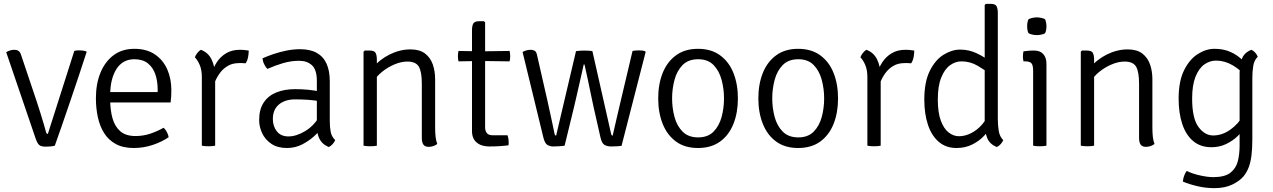

<svg xmlns="http://www.w3.org/2000/svg" viewBox="-20 -755 6599 995"><path d="M365 -491Q373.5 -493.5 380.2 -493.8Q387 -494 393 -494Q403 -494 411 -492.8Q419 -491.5 427 -489L429 -486Q410 -426.5 387.2 -358.5Q364.5 -290.5 341.5 -223.2Q318.5 -156 298.5 -98Q278.5 -40 264 0Q253 3 240.2 4Q227.5 5 216 5Q194.5 5 184 -2.8Q173.5 -10.5 163 -42L12 -485Q27 -492.5 36.5 -494.8Q46 -497 55 -497Q67 -497 75.8 -491.2Q84.5 -485.5 89 -471L170 -230Q179.5 -201.5 189.2 -170Q199 -138.5 207 -111.5Q215 -84.5 219 -69Q221.5 -61 228 -61Z M519 -224V-278H797V-292Q797 -334.5 785 -370Q773 -405.5 746.2 -426.8Q719.5 -448 676 -448Q615.5 -448 583.2 -396.8Q551 -345.5 551 -262V-240Q551 -184.5 563.2 -141.5Q575.5 -98.5 604 -74.2Q632.5 -50 682 -50Q722.5 -50 758.8 -62.2Q795 -74.5 828 -93Q838 -84 845.2 -69.8Q852.5 -55.5 854 -44Q819.5 -20 771.8 -4Q724 12 673 12Q617.5 12 579.8 -8.8Q542 -29.5 519.5 -65.5Q497 -101.5 487 -148Q477 -194.5 477 -246Q477 -320 500.5 -377.8Q524 -435.5 568.5 -468.8Q613 -502 676 -502Q740 -502 782.8 -473Q825.5 -444 846.8 -395.5Q868 -347 868 -288Q868 -270 867.2 -256Q866.5 -242 864 -224Z M1269 -493Q1269 -476.5 1265.5 -458.5Q1262 -440.5 1253 -427Q1245 -428 1236.2 -428Q1227.5 -428 1219 -428Q1185 -428 1160.5 -413.5Q1136 -399 1119.8 -376.8Q1103.5 -354.5 1094 -331Q1084.5 -307.5 1080 -289L1067 -305Q1067 -336.5 1075.8 -370Q1084.5 -403.5 1103.5 -432.5Q1122.5 -461.5 1152.2 -479.2Q1182 -497 1224 -497Q1231.5 -497 1243.2 -496.2Q1255 -495.5 1269 -493ZM990 -458Q993 -468 1001.8 -479.5Q1010.5 -491 1021 -497Q1058.5 -483 1076 -447.8Q1093.5 -412.5 1095 -363V0Q1081.5 3 1061 3Q1039.5 3 1026 0V-356Q1026 -393 1014.8 -418.8Q1003.5 -444.5 990 -458Z M1323 -133Q1323 -188 1346.5 -223.5Q1370 -259 1412 -276Q1454 -293 1510 -293Q1541.5 -293 1577.8 -289.8Q1614 -286.5 1646 -278V-228Q1616 -235 1580.2 -237.5Q1544.5 -240 1510 -240Q1457 -240 1425.5 -213.5Q1394 -187 1394 -138Q1394 -100.5 1414.8 -74.2Q1435.5 -48 1475 -48Q1515.5 -48 1562.2 -76Q1609 -104 1641 -161L1653 -95Q1636 -75 1608.8 -50Q1581.5 -25 1545.8 -6.5Q1510 12 1467 12Q1418.5 12 1386.5 -9.5Q1354.5 -31 1338.8 -64.2Q1323 -97.5 1323 -133ZM1717 -29Q1713.5 -19.5 1704.5 -9Q1695.5 1.5 1684 7Q1660.5 -2.5 1647 -18.5Q1633.5 -34.5 1627.8 -55.8Q1622 -77 1622 -103V-336Q1622 -393 1597 -416.5Q1572 -440 1530 -440Q1489 -440 1447.5 -428Q1406 -416 1366 -398Q1356.5 -406.5 1348.8 -422.8Q1341 -439 1341 -453Q1365.5 -464 1397.2 -474.8Q1429 -485.5 1464.5 -492.8Q1500 -500 1535 -500Q1587.5 -500 1621.8 -480.8Q1656 -461.5 1672.5 -424.5Q1689 -387.5 1689 -334V-128Q1689 -96 1693.8 -71.5Q1698.5 -47 1717 -29Z M1896 -493Q1920 -493 1926.5 -480.8Q1933 -468.5 1933 -445V0Q1919.5 3 1899 3Q1877.5 3 1864 0V-487L1870 -493ZM2235 -93Q2235 -69 2237.2 -47.2Q2239.5 -25.5 2246 -9Q2238.5 -2.5 2226.2 1.8Q2214 6 2202 6Q2182.5 6 2174.2 -5.5Q2166 -17 2166 -40V-321Q2166 -382 2150.8 -409Q2135.5 -436 2091 -436Q2059.5 -436 2024.8 -421.5Q1990 -407 1960.2 -383Q1930.5 -359 1914 -330V-405Q1946.5 -446.5 1999.5 -472.8Q2052.5 -499 2107 -499Q2154.5 -499 2182.5 -477.8Q2210.5 -456.5 2222.8 -421.2Q2235 -386 2235 -344Z M2426 -597Q2426 -620.5 2432.5 -632.8Q2439 -645 2463 -645H2488L2494 -639V-95Q2494 -77 2502.8 -65.5Q2511.5 -54 2533 -54H2610Q2616 -39 2616 -16Q2616 -12.5 2616 -8.8Q2616 -5 2615 -2Q2592 1 2568.2 2.5Q2544.5 4 2515 4Q2474.5 4 2450.2 -16.5Q2426 -37 2426 -76ZM2621 -491Q2624 -476 2624 -464Q2624 -450.5 2621 -437L2472 -439L2356 -437Q2353 -450.5 2353 -464Q2353 -476 2356 -491L2471 -489Z M2688 -486Q2702.5 -493 2712.8 -495Q2723 -497 2731 -497Q2741 -497 2750.2 -492.2Q2759.5 -487.5 2763 -470L2817 -233Q2827.5 -187.5 2837.5 -139.2Q2847.5 -91 2854 -61Q2856.5 -52 2862 -52L2965 -490Q2972.5 -491.5 2986.2 -492.2Q3000 -493 3008 -493Q3017 -493 3030.2 -492.2Q3043.5 -491.5 3050 -490L3147 -61Q3149.5 -52 3155 -52Q3166.5 -101.5 3176.5 -145.5Q3186.5 -189.5 3197 -233L3258 -491Q3264 -492.5 3273.2 -493.2Q3282.5 -494 3292 -494Q3302 -494 3310 -492.8Q3318 -491.5 3324 -489L3326 -486L3201 1Q3191.5 2.5 3175.8 3.2Q3160 4 3147 4Q3127.5 4 3113.2 -3.8Q3099 -11.5 3092 -42L3056 -201Q3050 -228.5 3042.2 -266Q3034.5 -303.5 3026 -344Q3017.5 -384.5 3009 -421H3005Q2997 -384.5 2987.8 -344Q2978.5 -303.5 2970 -266Q2961.5 -228.5 2955 -201L2906 0Q2894 2 2876.8 3Q2859.5 4 2846 4Q2831 4 2817.2 -3.8Q2803.5 -11.5 2796 -42Z M3804 -245Q3804 -171 3780.8 -112.8Q3757.5 -54.5 3711.5 -21.2Q3665.5 12 3597 12Q3528.5 12 3482.8 -21.8Q3437 -55.5 3414 -113.8Q3391 -172 3391 -245Q3391 -319 3414.2 -377Q3437.5 -435 3483.5 -468.5Q3529.5 -502 3597 -502Q3666 -502 3712 -468.2Q3758 -434.5 3781 -376.5Q3804 -318.5 3804 -245ZM3463 -245Q3463 -195 3475.5 -148.8Q3488 -102.5 3517.5 -72.8Q3547 -43 3598 -43Q3648.5 -43 3677.8 -72.8Q3707 -102.5 3719.5 -148.8Q3732 -195 3732 -245Q3732 -294.5 3719.5 -341.2Q3707 -388 3677.8 -418Q3648.5 -448 3598 -448Q3547 -448 3517.5 -418Q3488 -388 3475.5 -341.2Q3463 -294.5 3463 -245Z M4323 -245Q4323 -171 4299.8 -112.8Q4276.5 -54.5 4230.5 -21.2Q4184.5 12 4116 12Q4047.5 12 4001.8 -21.8Q3956 -55.5 3933 -113.8Q3910 -172 3910 -245Q3910 -319 3933.2 -377Q3956.5 -435 4002.5 -468.5Q4048.5 -502 4116 -502Q4185 -502 4231 -468.2Q4277 -434.5 4300 -376.5Q4323 -318.5 4323 -245ZM3982 -245Q3982 -195 3994.5 -148.8Q4007 -102.5 4036.5 -72.8Q4066 -43 4117 -43Q4167.5 -43 4196.8 -72.8Q4226 -102.5 4238.5 -148.8Q4251 -195 4251 -245Q4251 -294.5 4238.5 -341.2Q4226 -388 4196.8 -418Q4167.5 -448 4117 -448Q4066 -448 4036.5 -418Q4007 -388 3994.5 -341.2Q3982 -294.5 3982 -245Z M4718 -493Q4718 -476.5 4714.5 -458.5Q4711 -440.5 4702 -427Q4694 -428 4685.2 -428Q4676.5 -428 4668 -428Q4634 -428 4609.5 -413.5Q4585 -399 4568.8 -376.8Q4552.5 -354.5 4543 -331Q4533.5 -307.5 4529 -289L4516 -305Q4516 -336.5 4524.8 -370Q4533.5 -403.5 4552.5 -432.5Q4571.5 -461.5 4601.2 -479.2Q4631 -497 4673 -497Q4680.5 -497 4692.2 -496.2Q4704 -495.5 4718 -493ZM4439 -458Q4442 -468 4450.8 -479.5Q4459.5 -491 4470 -497Q4507.5 -483 4525 -447.8Q4542.5 -412.5 4544 -363V0Q4530.5 3 4510 3Q4488.5 3 4475 0V-356Q4475 -393 4463.8 -418.8Q4452.5 -444.5 4439 -458Z M5151 -138Q5151 -106 5155.8 -76.5Q5160.5 -47 5179 -29Q5175.5 -19.5 5166.5 -9Q5157.5 1.5 5146 7Q5108 -8 5095.5 -41Q5083 -74 5083 -113V-729L5089 -735H5114Q5138 -735 5144.5 -722.8Q5151 -710.5 5151 -687ZM4770 -239Q4770 -330.5 4798.5 -387.8Q4827 -445 4870 -471.5Q4913 -498 4956 -498Q5001 -498 5041 -479.2Q5081 -460.5 5117 -432L5114 -369Q5085.5 -391 5046.8 -414Q5008 -437 4962 -437Q4931.5 -437 4903.5 -417Q4875.5 -397 4857.8 -353.2Q4840 -309.5 4840 -239Q4840 -171 4855.8 -129.2Q4871.5 -87.5 4896.5 -68.2Q4921.5 -49 4950 -49Q4981 -49 5012.8 -65Q5044.5 -81 5070 -110.5Q5095.5 -140 5108 -180L5120 -111Q5107.5 -81.5 5081.8 -53.2Q5056 -25 5019.2 -6.5Q4982.5 12 4937 12Q4882.5 12 4845.2 -19.8Q4808 -51.5 4789 -108Q4770 -164.5 4770 -239Z M5403 0Q5389.5 3 5369 3Q5347.5 3 5334 0V-389Q5334 -417 5325.2 -427Q5316.5 -437 5293 -437H5284Q5281 -450.5 5281 -463Q5281 -470 5281.8 -475.8Q5282.5 -481.5 5284 -489Q5300.5 -491.5 5312.5 -492.2Q5324.5 -493 5332 -493H5340Q5370 -493 5386.5 -474.8Q5403 -456.5 5403 -424ZM5303 -619Q5303 -641 5310 -655Q5317 -659.5 5329.5 -662.2Q5342 -665 5353 -665Q5363 -665 5376.5 -662.2Q5390 -659.5 5396 -655Q5399 -649 5401 -638.5Q5403 -628 5403 -619Q5403 -597 5396 -583Q5391 -578.5 5377 -575.8Q5363 -573 5353 -573Q5342 -573 5329.5 -575.8Q5317 -578.5 5310 -583Q5303 -597 5303 -619Z M5613 -493Q5637 -493 5643.5 -480.8Q5650 -468.5 5650 -445V0Q5636.5 3 5616 3Q5594.5 3 5581 0V-487L5587 -493ZM5952 -93Q5952 -69 5954.2 -47.2Q5956.5 -25.5 5963 -9Q5955.5 -2.5 5943.2 1.8Q5931 6 5919 6Q5899.5 6 5891.2 -5.5Q5883 -17 5883 -40V-321Q5883 -382 5867.8 -409Q5852.5 -436 5808 -436Q5776.5 -436 5741.8 -421.5Q5707 -407 5677.2 -383Q5647.5 -359 5631 -330V-405Q5663.5 -446.5 5716.5 -472.8Q5769.5 -499 5824 -499Q5871.5 -499 5899.5 -477.8Q5927.5 -456.5 5939.8 -421.2Q5952 -386 5952 -344Z M6498 -461Q6479.5 -443 6474.8 -413.8Q6470 -384.5 6470 -352V-35Q6470 14.5 6465.5 50.5Q6461 86.5 6451 112.5Q6441 138.5 6425 158Q6405 182.5 6366.5 201.2Q6328 220 6274 220Q6228.5 220 6185 209.8Q6141.5 199.5 6110 186Q6111 171.5 6116.5 156Q6122 140.5 6130 131Q6161 146 6200.5 154.5Q6240 163 6267 163Q6327 163 6356.2 140.2Q6385.5 117.5 6394.8 80.2Q6404 43 6404 0V-377Q6404 -416 6415.5 -449Q6427 -482 6465 -497Q6476.5 -492 6485.5 -481.5Q6494.5 -471 6498 -461ZM6088 -244Q6088 -334.5 6116.5 -391.5Q6145 -448.5 6187.8 -475.2Q6230.5 -502 6273 -502Q6313.5 -502 6344 -490.8Q6374.5 -479.5 6398 -461.5Q6421.5 -443.5 6441 -423L6434 -360Q6409.5 -392.5 6368 -416.8Q6326.5 -441 6282 -441Q6249.5 -441 6221.2 -421Q6193 -401 6175.5 -357.5Q6158 -314 6158 -244Q6158 -142 6190.5 -97.5Q6223 -53 6267 -53Q6313.5 -53 6355.5 -82.8Q6397.5 -112.5 6419 -153L6430 -92Q6418 -73 6393.8 -49.5Q6369.5 -26 6335 -9Q6300.5 8 6258 8Q6202 8 6164.2 -23.2Q6126.5 -54.5 6107.2 -111.2Q6088 -168 6088 -244Z"/></svg>

Font: Signika Negative Light Light
Style: Regular
Weight: 300
Version: Version 2.001